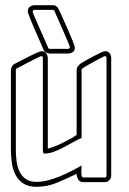

<svg xmlns="http://www.w3.org/2000/svg" viewBox="-20 -701 495 739"><path d="M183 -663H113Q106 -663 106 -655Q106 -653 114.5 -633Q123 -613 133.5 -589.5Q144 -566 153.5 -544.5Q163 -523 165 -518Q167 -513 171 -513H242Q249 -513 249 -520Q249 -522 240.5 -542Q232 -562 221.5 -586Q211 -610 201.5 -631.5Q192 -653 190 -658Q188 -663 183 -663ZM390 -477Q390 -479 389 -482Q388 -485 385 -485L380 -484Q376 -482 362 -474.5Q348 -467 333 -459Q318 -451 306 -443.5Q294 -436 294 -433V-170Q279 -164 261 -153.5Q243 -143 224.5 -133.5Q206 -124 187.5 -117Q169 -110 152 -110Q147 -110 146 -115Q145 -120 145 -124V-477Q145 -485 139 -485Q137 -485 123.5 -478.5Q110 -472 94 -463.5Q78 -455 63.5 -447.5Q49 -440 45 -438Q41 -436 41 -433V-125Q41 -105 43.5 -83Q46 -61 54 -43Q62 -25 78 -13Q94 -1 120 -1Q142 -1 165 -7Q188 -13 210 -22Q232 -31 253.5 -42Q275 -53 294 -64Q294 -61 293.5 -53Q293 -45 293 -37.5Q293 -30 294.5 -24Q296 -18 301 -18H383Q390 -18 390 -26ZM408 -26Q408 -15 401 -7.5Q394 0 383 0H301Q287 0 281 -10.5Q275 -21 275 -32Q238 -14 200 2Q162 18 120 18Q89 18 69.5 5Q50 -8 39.5 -28.5Q29 -49 25.5 -74.5Q22 -100 22 -125V-433Q22 -437 26 -444.5Q30 -452 34 -454Q40 -457 55.5 -465Q71 -473 88.5 -482Q106 -491 121 -497.5Q136 -504 141 -504Q152 -504 158 -495.5Q164 -487 164 -477V-129Q190 -136 215.5 -148.5Q241 -161 264 -174H263L275 -182V-433Q275 -439 279.5 -445.5Q284 -452 289 -455H288Q294 -459 308 -467Q322 -475 337 -483Q352 -491 365.5 -497.5Q379 -504 385 -504Q396 -504 402 -496Q408 -488 408 -477ZM268 -517Q268 -506 260 -500.5Q252 -495 242 -495H171Q165 -495 157.5 -499Q150 -503 148 -509Q145 -517 135 -539Q125 -561 114.5 -585.5Q104 -610 95.5 -631Q87 -652 87 -658Q87 -669 95 -675Q103 -681 113 -681H183Q199 -681 206 -665Q210 -657 220 -635Q230 -613 240.5 -589Q251 -565 259.5 -544Q268 -523 268 -517Z"/></svg>

Font: RonaldsonGothicLicht
Style: Regular
Weight: 400
Designer: Mr. Robertson for MacKellar, Smiths & Jordan Co. Philadelphia
Foundry: CAT-Fonts Peter Wiegel
Version: 1.000